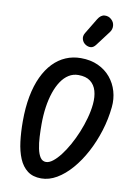

<svg xmlns="http://www.w3.org/2000/svg" viewBox="-138 -1474 1101 1568"><g transform="rotate(10 412.0 -690.0)"><path d="M317.5 10Q248 10 203.5 -24Q159 -58 134 -117.8Q109 -177.5 99.2 -256.2Q89.5 -335 89.5 -424Q89.5 -538.5 107.2 -631.8Q125 -725 158.5 -796.2Q192 -867.5 238.8 -916Q285.5 -964.5 343.5 -989.2Q401.5 -1014 468 -1014Q549.5 -1014 611.8 -985.2Q674 -956.5 715 -907.2Q756 -858 774.2 -795Q792.5 -732 785.5 -663.5Q775.5 -562.5 745 -464.8Q714.5 -367 668.8 -281.2Q623 -195.5 566.2 -130Q509.5 -64.5 446 -27.2Q382.5 10 317.5 10ZM333 -129Q359 -129 389.2 -152.2Q419.5 -175.5 451 -216.2Q482.5 -257 512 -309.8Q541.5 -362.5 566 -422Q590.5 -481.5 607.2 -542.5Q624 -603.5 629.5 -659.5Q635.5 -721.5 621.8 -770Q608 -818.5 571.5 -846.5Q535 -874.5 472 -874.5Q428.5 -874.5 392.8 -852.2Q357 -830 329.5 -789Q302 -748 283 -692Q264 -636 254.2 -568.8Q244.5 -501.5 244.5 -426.5Q244.5 -375 247.2 -322.5Q250 -270 259 -226Q268 -182 285.5 -155.5Q303 -129 333 -129ZM488 -1127Q465 -1141 456.8 -1167.2Q448.5 -1193.5 465 -1221L542 -1348.5Q566 -1388.5 598.8 -1390.2Q631.5 -1392 654.5 -1370.5Q678 -1349.5 680.2 -1319.5Q682.5 -1289.5 664 -1265L571.5 -1142.5Q553 -1118 531.2 -1116Q509.5 -1114 488 -1127Z"/></g></svg>

Font: Edu NSW ACT Hand
Style: Regular
Weight: 400
Designer: Tina and Corey Anderson, Eben Sorkin, Mirko Velimirovic
Foundry: Sorkin Type Co.
Version: Version 2.000